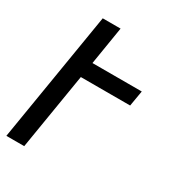

<svg xmlns="http://www.w3.org/2000/svg" viewBox="-178 -838 855 941"><g transform="rotate(30 250.0 -367.5)"><path d="M4 0 125 -735H226L191 -520H470L455 -432H176L105 0Z"/></g></svg>

Font: Iosevka Semibold Oblique
Style: Regular
Weight: 600
Italic angle: -9°
Monospace: yes
Designer: Belleve Invis
Foundry: Belleve Invis
Version: Version 32.5.0; ttfautohint (v1.8.4)